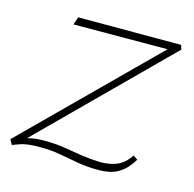

<svg xmlns="http://www.w3.org/2000/svg" viewBox="-71 -467 554 548"><g transform="rotate(15 206.0 -193.0)"><path d="M264 10Q230 10 202 5Q174 0 147 -5Q120 -10 86 -10Q48 -10 29 -3Q10 4 7 5L-1 -10L379 -387L387 -374L88 -373L96 -396H400L404 -383L24 -5L8 -13Q24 -19 44.5 -25Q65 -31 95 -31Q128 -31 154.5 -26.5Q181 -22 207.5 -18Q234 -14 263 -13Q293 -13 314 -22.5Q335 -32 351 -56L364 -47Q350 -24 334.5 -11.5Q319 1 302 5.5Q285 10 264 10Z"/></g></svg>

Font: Ysabeau Infant Thin
Style: Italic
Weight: 250
Italic angle: -12°
Designer: Christian Thalmann (Catharsis Fonts)
Version: Version 2.001;gftools[0.9.30]; featfreeze: ss01,ss02,lnum